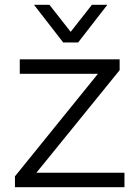

<svg xmlns="http://www.w3.org/2000/svg" viewBox="-20 -776 578 796"><path d="M496 0H42V-45L386 -470H62V-530H476V-485L131 -60H496ZM242 -600H304L425 -756H361L273 -644L185 -756H121Z"/></svg>

Font: Roundo
Style: Regular
Weight: 400
Designer: Namrata Goyal (Gurmukhi), Shiva Nallaperumal (Latin)
Foundry: Indian Type Foundry
Version: Version 1.000;PS 1.0;hotconv 1.0.88;makeotf.lib2.5.647800